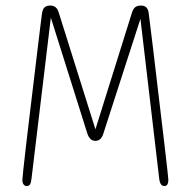

<svg xmlns="http://www.w3.org/2000/svg" viewBox="-20 -648 659 674"><path d="M74 5Q67 5 62.8 -0.5Q58.5 -6 58.5 -17Q58.5 -21.5 62 -53.5Q65.5 -85.5 71.2 -135.5Q77 -185.5 84.2 -244.8Q91.5 -304 98.5 -363.5Q105.5 -423 111.8 -474.5Q118 -526 122.2 -560Q126.5 -594 127.5 -601.5Q129 -611 132.2 -616.8Q135.5 -622.5 141.2 -625.5Q147 -628.5 155.5 -628.5H156Q168 -628.5 175.2 -622.5Q182.5 -616.5 186 -604.5L315 -194L443.5 -604.5Q447.5 -617 454.8 -622.8Q462 -628.5 474.5 -628.5H475Q483.5 -628.5 489 -625.5Q494.5 -622.5 497.8 -616.5Q501 -610.5 502 -601.5Q503 -594 507.2 -559.8Q511.5 -525.5 517.8 -473.8Q524 -422 531 -362Q538 -302 545.2 -242.5Q552.5 -183 558.2 -133.2Q564 -83.5 567.5 -52Q571 -20.5 571 -17Q571 -6 567.5 -0.5Q564 5 557 5Q542 5 539 -20L473 -582L342.5 -178Q339 -166.5 332 -160Q325 -153.5 315 -153.5Q304.5 -153.5 297.8 -160Q291 -166.5 287 -178L158.5 -586L90.5 -20Q89 -7 85.5 -1Q82 5 74 5Z"/></svg>

Font: Sono Monospace ExtraLight
Style: Regular
Weight: 250
Version: Version 2.112